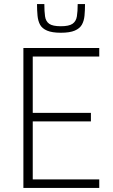

<svg xmlns="http://www.w3.org/2000/svg" viewBox="-20 -924 556 944"><path d="M95 0V-688H468V-646H141V-369H427V-327H141V-42H468V0ZM279 -763Q236 -763 211.5 -773.5Q187 -784 177 -802.5Q167 -821 164.5 -847Q162 -873 162 -904H198Q198 -868 201.5 -843.5Q205 -819 222 -807Q239 -795 279 -795Q319 -795 336.5 -807Q354 -819 358 -843.5Q362 -868 362 -904H398Q398 -873 395.5 -847Q393 -821 382.5 -802.5Q372 -784 347.5 -773.5Q323 -763 279 -763Z"/></svg>

Font: Saira SemiCondensed ExtraLight
Style: Regular
Weight: 250
Width: 4
Designer: Hector Gatti with collaboration of the Omnibus-Type team
Foundry: Omnibus-Type
Version: Version 1.101